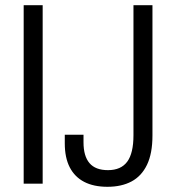

<svg xmlns="http://www.w3.org/2000/svg" viewBox="-20 -706 674 738"><path d="M71 0V-686H144V0ZM393 12Q340 12 303.5 -7Q267 -26 248 -63Q229 -100 229 -155V-188H301V-159Q301 -106 324 -79Q347 -52 395 -52Q445 -52 469 -84.5Q493 -117 493 -186V-686H566V-185Q566 -116 545 -72.5Q524 -29 485.5 -8.5Q447 12 393 12Z"/></svg>

Font: Archivo Condensed Light
Style: Regular
Weight: 300
Width: 3
Designer: Hector Gatti
Foundry: Omnibus-Type
Version: Version 2.001